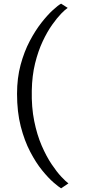

<svg xmlns="http://www.w3.org/2000/svg" viewBox="-20 -846 462 1048"><path d="M73 -334Q73 -420 92.5 -492.2Q112 -564.5 142.5 -622.2Q173 -680 206.5 -722.5Q240 -765 268.8 -791.2Q297.5 -817.5 313.5 -826L349.5 -803Q337 -795 314.2 -771.8Q291.5 -748.5 264.5 -710.5Q237.5 -672.5 212.8 -619.8Q188 -567 171.5 -500Q155 -433 153.5 -352Q151.5 -260.5 166.8 -185.2Q182 -110 207.5 -51.2Q233 7.5 261.5 50Q290 92.5 314.8 118.8Q339.5 145 353.5 155L313.5 182Q300 174 272 149.8Q244 125.5 210 83.8Q176 42 144.8 -17.8Q113.5 -77.5 93.2 -156.2Q73 -235 73 -334Z"/></svg>

Font: Merriweather 20pt Light
Style: Regular
Weight: 300
Version: Version 2.100